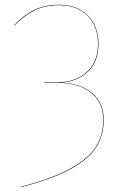

<svg xmlns="http://www.w3.org/2000/svg" viewBox="-20 -710 522 809"><path d="M395 -526Q395 -449 350 -407.5Q305 -366 238 -362Q318 -359 367.5 -318.5Q417 -278 417 -205Q417 -139 384.5 -88.5Q352 -38 275.5 3.5Q199 45 67 79V77Q198 43 274.5 1.5Q351 -40 383 -90Q415 -140 415 -205Q415 -279 362.5 -320Q310 -361 223 -361H166V-363H220Q296 -363 344.5 -405.5Q393 -448 393 -526Q393 -598 349.5 -643Q306 -688 228 -688Q170 -688 127 -667Q84 -646 41 -603L40 -605Q82 -648 126 -669Q170 -690 228 -690Q306 -690 350.5 -644.5Q395 -599 395 -526Z"/></svg>

Font: FiraGO Two
Style: Regular
Weight: 100
Designer: bBox Type
Foundry: bBox Type GmbH
Version: Version 1.001